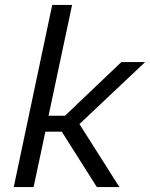

<svg xmlns="http://www.w3.org/2000/svg" viewBox="-20 -763 612 783"><path d="M36 0 193 -743H274L178 -291H245L475 -510H572L304 -257L467 0H375L232 -226H165L117 0Z"/></svg>

Font: Saira
Style: Italic
Weight: 400
Italic angle: -12°
Designer: Hector Gatti with collaboration of the Omnibus-Type team
Foundry: Omnibus-Type
Version: Version 1.100; ttfautohint (v1.8.3)